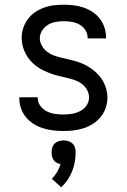

<svg xmlns="http://www.w3.org/2000/svg" viewBox="-20 -548 540 815"><path d="M249 8Q227 8 205.5 5.5Q184 3 163 -3.5Q142 -10 123.5 -21.5Q105 -33 91 -49.5Q77 -66 69.5 -87Q62 -108 62 -130V-135H140V-132Q140 -114 151 -99Q162 -84 178.5 -75.5Q195 -67 213 -64.5Q231 -62 249 -62Q267 -62 285.5 -65Q304 -68 320.5 -76.5Q337 -85 347.5 -100.5Q358 -116 358 -134Q358 -152 349 -167.5Q340 -183 326 -193Q312 -203 295.5 -208.5Q279 -214 262 -218Q245 -222 228 -226Q211 -230 195 -236Q179 -242 163.5 -249.5Q148 -257 134 -267.5Q120 -278 108.5 -291Q97 -304 89 -319.5Q81 -335 76.5 -352Q72 -369 72 -386Q72 -408 78.5 -428.5Q85 -449 98 -466.5Q111 -484 128.5 -496Q146 -508 166.5 -515.5Q187 -523 208.5 -525.5Q230 -528 251 -528Q272 -528 293 -525.5Q314 -523 334.5 -516Q355 -509 372.5 -497.5Q390 -486 403 -469.5Q416 -453 423 -432.5Q430 -412 430 -391V-385H352V-388Q352 -405 342.5 -420Q333 -435 318 -443.5Q303 -452 285.5 -455Q268 -458 251 -458Q234 -458 216.5 -455Q199 -452 184 -443Q169 -434 159 -418.5Q149 -403 149 -386Q149 -369 158 -353.5Q167 -338 181 -327.5Q195 -317 211.5 -311.5Q228 -306 245 -302Q262 -298 279 -294Q296 -290 312.5 -284.5Q329 -279 344.5 -271Q360 -263 373.5 -252.5Q387 -242 399 -229Q411 -216 419 -200.5Q427 -185 431.5 -168.5Q436 -152 436 -134Q436 -112 429 -91Q422 -70 408 -52.5Q394 -35 375.5 -23Q357 -11 336 -4Q315 3 293 5.5Q271 8 249 8ZM240 247 200 211Q213 198 222.5 182Q232 166 237 149Q229 147 221 143Q213 139 208 132Q203 125 201 116Q199 107 199 99Q199 88 202 78Q205 68 212.5 61Q220 54 230 51Q240 48 250 48Q260 48 270 51Q280 54 287.5 61Q295 68 298 78Q301 88 301 99Q301 119 297.5 139.5Q294 160 286 179.5Q278 199 266.5 216Q255 233 240 247Z"/></svg>

Font: Iosevka Term
Style: Regular
Weight: 400
Monospace: yes
Designer: Belleve Invis
Foundry: Belleve Invis
Version: Version 30.0.1